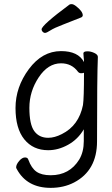

<svg xmlns="http://www.w3.org/2000/svg" viewBox="-20 -733 540 928"><path d="M181 -591Q181 -611 316 -711Q319 -713 327 -713Q335 -713 348 -703Q380 -678 380 -659Q380 -653 373 -649Q329 -631 285.5 -614.5Q242 -598 223.5 -586Q205 -574 198 -574Q191 -574 186 -579.5Q181 -585 181 -591ZM225 175Q110 175 61 84Q58 79 58 76Q58 62 72.5 45Q87 28 101 28Q114 28 117 39Q132 80 156.5 97Q181 114 225 114Q316 114 363 38Q385 1 385 -51V-108Q357 -60 309.5 -33.5Q262 -7 213 -7Q140 -7 97.5 -59.5Q55 -112 55 -211Q55 -312 119.5 -399Q184 -486 275 -486Q358 -486 386 -433Q386 -445 384.5 -455.5Q383 -466 383 -475Q383 -485 403 -485Q419 -485 436 -477Q453 -469 453 -458Q449 -364 449 -50Q449 91 338 149Q288 175 225 175ZM213 -67Q244 -67 279 -85Q361 -126 381 -225Q386 -257 386 -382Q384 -379 372 -379Q363 -379 357 -386Q327 -427 275 -427Q212 -427 167 -359Q122 -291 122 -212Q122 -132 145.5 -99.5Q169 -67 213 -67Z"/></svg>

Font: Moon Stars Kai T HW
Style: Regular
Weight: 400
Designer: GuiWonder
Version: Version 1.101